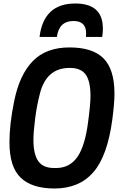

<svg xmlns="http://www.w3.org/2000/svg" viewBox="-20 -1064 705 1097"><path d="M564 -853H471L472 -874Q472 -944 400 -944Q317 -944 305 -853H206Q229 -1044 410 -1044Q551 -1044 566 -930L568 -901Q568 -879 564 -853ZM291 13Q163 13 98.5 -48.5Q34 -110 34 -251Q34 -355 61 -486Q91 -636 167 -714.5Q243 -793 377 -793Q510 -793 572 -730Q634 -667 634 -529Q634 -475 622 -383Q594 -172 513 -79.5Q432 13 291 13ZM300 -104Q379 -104 423 -168.5Q467 -233 484 -372Q497 -469 497 -515Q497 -599 470 -637.5Q443 -676 378 -676Q243 -676 207 -525Q190 -461 180.5 -384Q171 -307 171 -266Q171 -183 198.5 -143.5Q226 -104 290 -104Z"/></svg>

Font: Tanohe Sans SemiBold
Style: Italic
Weight: 600
Designer: Village Type and Design LLC & Cristiano Sobral
Foundry: Cooper Hewitt Smithsonian Design Museum
Version: Version 1.00;September 29, 2021;FontCreator 13.0.0.2655 64-b